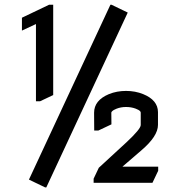

<svg xmlns="http://www.w3.org/2000/svg" viewBox="-20 -777 790 816"><path d="M377.9 0V-17.6L399.9 -64L518.6 -173.3Q578.1 -229 578.1 -245.6Q578.1 -246.1 578.1 -246.6V-298.8Q577.6 -302.2 575.2 -304.7Q570.3 -310.1 556.2 -315.4Q537.6 -322.3 515.6 -322.3Q493.7 -322.3 475.1 -314.9Q462.4 -310.1 456.1 -303.7Q453.1 -300.8 453.1 -297.9L453.6 -248.5L397.9 -222.2H380.4L379.9 -297.9Q379.9 -350.6 442.9 -377Q476.6 -390.6 515.6 -390.6Q554.7 -390.6 588.4 -377Q650.9 -351.6 651.4 -300.8V-246.1Q651.4 -198.2 581.1 -138.2L500.5 -68.8H652.3V-51.3L627.9 0ZM188.5 -756.8H206.1V-373L150.4 -346.7H132.8V-674.8L73.2 -647V-701.7ZM171.9 19.5 103 -13.7 449.2 -756.8H454.1L522.9 -723.6L176.8 19.5Z"/></svg>

Font: Nova Flat
Style: Book
Weight: 400
Version: Version 2.000